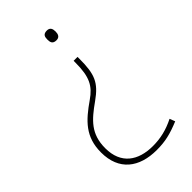

<svg xmlns="http://www.w3.org/2000/svg" viewBox="-227 -607 866 866"><g transform="rotate(-45 206.5 -174.0)"><path d="M283 -509C283 -526 278 -540 258 -540C234 -540 231 -526 231 -509C231 -493 234 -478 258 -478C278 -478 283 -493 283 -509ZM272 -346V-358H247V-346C247 -255 226 -218 174 -182C95 -127 42 -78 42 22C42 136 116 192 228 192C282 192 320 183 378 159L368 133C320 157 277 167 228 167C135 167 69 122 69 22C69 -69 115 -110 187 -161C256 -210 272 -247 272 -346Z"/></g></svg>

Font: Noto Sans Meetei Mayek Thin
Style: Regular
Weight: 100
Designer: Monotype Design Team and Neelakash Kshetrimayum
Foundry: Monotype Imaging Inc.
Version: Version 2.002